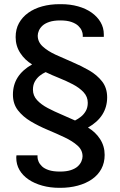

<svg xmlns="http://www.w3.org/2000/svg" viewBox="-20 -716 577 921"><path d="M265 185Q221 185 183 174.5Q145 164 117 145Q89 126 73.5 99.5Q58 73 58 40Q58 37 58.5 33.5Q59 30 59 29H160V38Q160 47 165 59Q170 71 181.5 82Q193 93 214 100Q235 107 268 107Q299 107 320 100Q341 93 353 82Q365 71 370.5 58Q376 45 376 34Q376 4 352 -17.5Q328 -39 290 -57Q252 -75 209 -93Q166 -111 128 -133.5Q90 -156 66 -187Q42 -218 42 -262Q42 -309 65 -345Q88 -381 134 -407Q99 -428 77 -462Q55 -496 55 -538Q55 -576 71 -605Q87 -634 115.5 -654.5Q144 -675 182.5 -685.5Q221 -696 266 -696H273Q317 -696 354.5 -685.5Q392 -675 419.5 -655.5Q447 -636 462.5 -609.5Q478 -583 478 -551Q478 -548 478 -544Q478 -540 478 -539H377V-548Q377 -557 372 -569Q367 -581 355.5 -592Q344 -603 323 -610.5Q302 -618 269 -618Q238 -618 217 -611Q196 -604 184 -593Q172 -582 166.5 -569Q161 -556 161 -545Q161 -515 185 -493Q209 -471 247 -453.5Q285 -436 327.5 -418Q370 -400 408 -378Q446 -356 470 -325Q494 -294 494 -249Q494 -203 471 -166.5Q448 -130 402 -104Q438 -83 460 -49Q482 -15 482 27Q482 65 466 94.5Q450 124 421 144Q392 164 353 174.5Q314 185 269 185ZM340 -138Q354 -145 368 -156Q382 -167 391.5 -183.5Q401 -200 401 -223Q401 -252 381 -273.5Q361 -295 329.5 -311.5Q298 -328 263 -342Q228 -356 199 -370Q185 -364 171 -353Q157 -342 147.5 -325.5Q138 -309 138 -286Q138 -257 158 -235.5Q178 -214 209.5 -197.5Q241 -181 275.5 -166.5Q310 -152 340 -138Z"/></svg>

Font: Chivo Medium
Style: Regular
Weight: 500
Designer: Hector Gatti
Foundry: Omnibus-Type
Version: Version 2.002